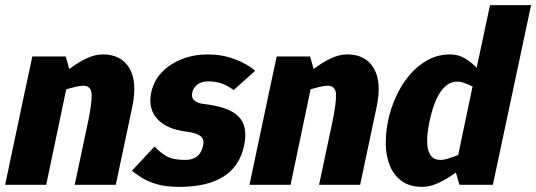

<svg xmlns="http://www.w3.org/2000/svg" viewBox="-31 -720 2089 748"><path d="M420 0H260L313 -250Q327 -318 326 -352Q325 -386 293 -386Q282 -386 264.5 -382Q247 -378 227 -372L149 0H-11L65 -360L95 -500H225L239 -451Q270 -475 304 -491.5Q338 -508 369 -508H370Q441 -508 473 -454.5Q505 -401 484 -302L473 -250Z M483 -55 571 -149Q595 -124 619.5 -110.5Q644 -97 691 -97Q749 -97 760 -153Q766 -177 750.5 -189.5Q735 -202 697 -207Q619 -216 582 -256.5Q545 -297 558 -359Q568 -406 600 -439Q632 -472 678.5 -490Q725 -508 778 -508Q834 -508 883.5 -489.5Q933 -471 963 -444L879 -369Q860 -384 836 -393.5Q812 -403 780 -403Q755 -403 738.5 -391Q722 -379 718 -359Q710 -322 762 -315Q861 -304 898.5 -266Q936 -228 920 -153Q886 8 668 8Q614 8 578 -3Q542 -14 519 -29Q496 -44 483 -55Z M1372 0H1212L1265 -250Q1279 -318 1278 -352Q1277 -386 1245 -386Q1234 -386 1216.5 -382Q1199 -378 1179 -372L1101 0H941L1017 -360L1047 -500H1177L1191 -451Q1222 -475 1256 -491.5Q1290 -508 1321 -508H1322Q1393 -508 1425 -454.5Q1457 -401 1436 -302L1425 -250Z M1752 -402Q1725 -402 1706.5 -386Q1688 -370 1675.5 -346Q1663 -322 1655 -296Q1647 -270 1643 -250Q1638 -229 1635 -203Q1632 -177 1634 -153Q1636 -129 1648 -113Q1660 -97 1686 -97Q1698 -97 1715.5 -102.5Q1733 -108 1754 -116L1810 -383Q1794 -391 1778.5 -396.5Q1763 -402 1752 -402ZM1878 -700H2038L1904 -70L1889 0H1759L1745 -48Q1714 -25 1680 -8.5Q1646 8 1614 8Q1566 8 1535 -14Q1504 -36 1488.5 -73Q1473 -110 1472 -156Q1471 -202 1481 -250Q1491 -298 1512 -344Q1533 -390 1564 -427Q1595 -464 1635 -486Q1675 -508 1723 -508Q1754 -508 1779.5 -493Q1805 -478 1826 -456Z"/></svg>

Font: Epunda Sans ExtraBold
Style: Italic
Weight: 800
Italic angle: -12.0243°
Designer: Simon Atzbach
Foundry: typofactur
Version: Version 2.204; ttfautohint (v1.8.4.7-5d5b)